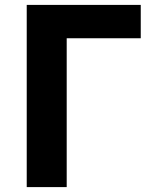

<svg xmlns="http://www.w3.org/2000/svg" viewBox="-20 -763 632 783"><path d="M89 0V-743H554V-607H252V0Z"/></svg>

Font: Noto Sans TC ExtraBold
Style: Regular
Weight: 800
Designer: Ryoko NISHIZUKA  (kana, bopomofo & ideographs); Paul D. Hunt (Latin, Greek & Cyrillic); Sandoll Communications , Soo-you
Foundry: Adobe
Version: Version 2.004-H2;hotconv 1.0.118;makeotfexe 2.5.65603